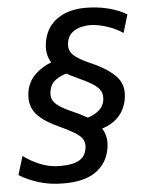

<svg xmlns="http://www.w3.org/2000/svg" viewBox="-83 -772 719 947"><g transform="rotate(-5 277.0 -299.0)"><path d="M195 127Q125 127 69 109Q13 91 -25 66.5L3 -25.5Q40.5 2.5 86.5 21.2Q132.5 40 184.5 40Q215 40 242.2 34.8Q269.5 29.5 288.8 14.8Q308 0 314.5 -28.5Q321 -57.5 310.8 -77.5Q300.5 -97.5 271 -115.5Q241.5 -133.5 190 -157Q107.5 -195 77.8 -238.8Q48 -282.5 61.5 -347Q72 -394 107 -425.8Q142 -457.5 184.5 -473Q155 -518.5 169 -584Q183.5 -652.5 238.5 -689.5Q293.5 -726.5 375 -726.5Q435.5 -726.5 489 -712.8Q542.5 -699 579.5 -676L552.5 -586.5Q515.5 -611.5 470.5 -625.5Q425.5 -639.5 388 -639.5Q370 -639.5 346.2 -634Q322.5 -628.5 303 -613.2Q283.5 -598 277 -569.5Q271.5 -545.5 277.5 -526.8Q283.5 -508 307.2 -490.5Q331 -473 378.5 -452Q461 -416.5 502.2 -372.2Q543.5 -328 529 -256Q519 -207 487.2 -174Q455.5 -141 406.5 -126Q420.5 -104 424.8 -77Q429 -50 421.5 -16Q407.5 50 352 88.5Q296.5 127 195 127ZM270.5 -221Q290 -212.5 307.5 -203.8Q325 -195 340.5 -186Q370 -194 393.5 -212.8Q417 -231.5 423 -259Q428.5 -288 418.8 -308.2Q409 -328.5 379.8 -347Q350.5 -365.5 299 -388.5Q274 -400 254.5 -411.5Q227.5 -405 202 -387.5Q176.5 -370 169.5 -337.5Q164.5 -314.5 169.8 -296Q175 -277.5 198.5 -259.8Q222 -242 270.5 -221Z"/></g></svg>

Font: Commissioner Medium
Style: Italic
Weight: 500
Italic angle: -12°
Designer: Kostas Bartsokas
Foundry: Kostas Bartsokas
Version: Version 1.000; ttfautohint (v1.8.3)